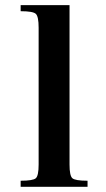

<svg xmlns="http://www.w3.org/2000/svg" viewBox="-20 -720 410 740"><path d="M59.6 0V-23.4Q107.4 -23.4 118.2 -33.2Q128.9 -43 128.9 -85.9V-613.3Q128.9 -656.2 118.2 -666.5Q107.4 -676.8 59.6 -676.8V-700.2H248V-85.9Q248 -43 258.8 -33.2Q269.5 -23.4 317.4 -23.4V0Z"/></svg>

Font: TriodPostnaja
Style: Medium
Weight: 500
Version: 20110805